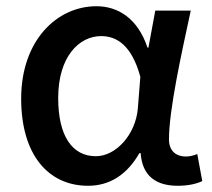

<svg xmlns="http://www.w3.org/2000/svg" viewBox="-20 -584 682 617"><path d="M263 13C332 13 388 -22 428 -92H432C437 -18 482 13 551 13C587 13 613 6 630 -2L614 -89C602 -84 589 -81 577 -81C546 -81 523 -99 523 -136C523 -231 563 -411 593 -550H479L457 -431H454C422 -527 357 -564 290 -564C163 -564 48 -454 48 -267C48 -87 135 13 263 13ZM288 -82C212 -82 167 -147 167 -269C167 -403 235 -468 305 -468C354 -468 403 -440 431 -337L423 -236C416 -152 353 -82 288 -82Z"/></svg>

Font: Noto Sans CJK KR Medium
Style: Regular
Weight: 500
Designer: Ryoko NISHIZUKA (kana & ideographs); Paul D. Hunt (Latin, Greek & Cyrillic); Wenlong ZHANG (bopomofo); Sandoll Communica
Foundry: Adobe Systems Incorporated
Version: Version 1.004;PS 1.004;hotconv 1.0.82;makeotf.lib2.5.63406